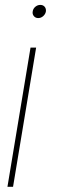

<svg xmlns="http://www.w3.org/2000/svg" viewBox="-20 -543 235 768"><path d="M9.8 204.1 102.1 -352.5H124.5L32.2 204.1ZM132.8 -470.7Q122.1 -470.7 115.5 -478.5Q108.9 -486.3 110.8 -497.1Q112.3 -508.3 121.3 -515.9Q130.4 -523.4 141.1 -523.4Q152.3 -523.4 158.7 -515.9Q165 -508.3 163.6 -497.1Q161.6 -486.3 152.8 -478.5Q144 -470.7 132.8 -470.7Z"/></svg>

Font: Inter Display Thin
Style: Italic
Weight: 100
Italic angle: -9.39999°
Designer: Rasmus Andersson
Foundry: rsms
Version: Version 4.000;git-a52131595